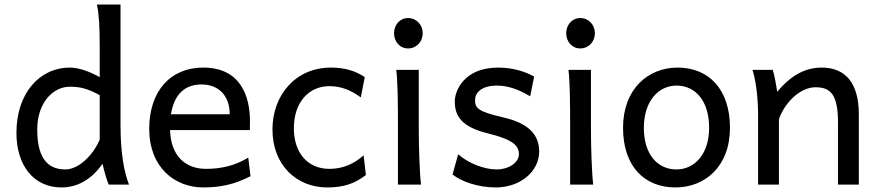

<svg xmlns="http://www.w3.org/2000/svg" viewBox="-20 -801 3812 833"><path d="M502.9 -781.2H400.4C409.7 -740.2 412.6 -681.2 412.6 -603V-466.3C374.5 -487.8 324.7 -507.8 283.2 -507.8C152.3 -507.8 51.3 -397.5 51.3 -224.6C51.3 -81.5 127.4 12.2 246.6 12.2C318.4 12.2 378.4 -24.4 424.8 -90.3C433.1 -54.2 444.3 -16.6 451.7 0H539.6C518.6 -54.7 502.9 -135.7 502.9 -258.8ZM412.6 -195.3C385.7 -130.9 323.2 -65.9 263.7 -65.9C178.7 -65.9 141.6 -126 141.6 -239.3C141.6 -355 209.5 -424.8 283.2 -424.8C332.5 -424.8 364.3 -414.1 412.6 -388.2Z M1064 -236.8C1064.5 -245.6 1064.5 -266.1 1064.5 -274.9C1064.5 -384.8 1022.9 -507.8 861.8 -507.8C717.3 -507.8 627.4 -403.3 627.4 -241.7C627.4 -75.7 737.3 12.2 861.8 12.2C937 12.2 997.6 -1 1066.9 -36.6L1057.1 -117.2C997.6 -81.1 937 -68.4 874 -68.4C785.6 -68.4 721.2 -122.6 717.8 -236.8ZM854.5 -434.6C925.3 -434.6 976.6 -389.2 976.6 -305.2H721.7C735.8 -393.6 783.2 -434.6 854.5 -434.6Z M1557.6 -127C1515.1 -89.4 1467.3 -68.4 1408.7 -68.4C1314 -68.4 1254.9 -139.2 1254.9 -244.1C1254.9 -359.4 1321.8 -427.2 1408.7 -427.2C1459 -427.2 1501.5 -410.6 1545.4 -378.4L1562.5 -466.3C1526.9 -490.7 1481 -507.8 1416 -507.8C1260.7 -507.8 1162.1 -386.7 1162.1 -239.3C1162.1 -83.5 1268.1 12.2 1398.9 12.2C1472.2 12.2 1518.1 -4.4 1567.4 -41.5Z M1796.9 -498H1699.2C1705.6 -446.8 1706.5 -354 1706.5 -258.8V0H1806.6C1800.3 -52.2 1796.9 -168.9 1796.9 -231.9ZM1689.5 -656.7C1689.5 -620.6 1714.4 -590.8 1750.5 -590.8C1787.1 -590.8 1814 -620.6 1814 -656.7C1814 -692.9 1787.1 -722.7 1750.5 -722.7C1714.4 -722.7 1689.5 -692.9 1689.5 -656.7Z M2297.4 -468.8C2263.7 -487.3 2211.9 -507.8 2141.1 -507.8C1992.7 -507.8 1953.1 -406.2 1953.1 -361.3C1953.1 -300.8 1978.5 -251 2097.2 -222.2C2206.5 -195.3 2231.4 -168.5 2231.4 -131.8C2231.4 -98.1 2190.9 -65.9 2133.8 -65.9C2082 -65.9 2011.7 -92.3 1967.8 -131.8L1943.4 -43.9C1981.9 -13.7 2052.2 12.2 2131.3 12.2C2236.3 12.2 2319.3 -56.2 2319.3 -144C2319.3 -234.9 2246.6 -272.9 2158.2 -293C2055.7 -316.4 2041 -332 2041 -366.2C2041 -395.5 2064.5 -429.7 2136.2 -429.7C2196.8 -429.7 2247.6 -402.3 2280.3 -383.3Z M2543.9 -498H2446.3C2452.6 -446.8 2453.6 -354 2453.6 -258.8V0H2553.7C2547.4 -52.2 2543.9 -168.9 2543.9 -231.9ZM2436.5 -656.7C2436.5 -620.6 2461.4 -590.8 2497.6 -590.8C2534.2 -590.8 2561 -620.6 2561 -656.7C2561 -692.9 2534.2 -722.7 2497.6 -722.7C2461.4 -722.7 2436.5 -692.9 2436.5 -656.7Z M2683.1 -246.6C2683.1 -78.6 2776.4 12.2 2910.2 12.2C3038.6 12.2 3147 -78.6 3147 -246.6C3147 -414.6 3054.2 -507.8 2919.9 -507.8C2791.5 -507.8 2683.1 -414.6 2683.1 -246.6ZM2773.4 -246.6C2773.4 -360.8 2835.9 -429.7 2915 -429.7C2999 -429.7 3056.6 -360.8 3056.6 -246.6C3056.6 -132.8 2993.7 -65.9 2915 -65.9C2831.1 -65.9 2773.4 -132.8 2773.4 -246.6Z M3706.1 0V-305.2C3706.1 -439.5 3648.9 -507.8 3544.9 -507.8C3476.1 -507.8 3414.1 -477.1 3352.1 -402.8C3348.6 -426.3 3339.8 -477.5 3332.5 -498H3244.6C3255.4 -464.4 3269 -396 3269 -300.3V0H3359.4V-283.2C3380.9 -349.6 3447.8 -422.4 3518.1 -422.4C3584 -422.4 3615.7 -390.6 3615.7 -268.6V0Z"/></svg>

Font: Andika
Style: Regular
Weight: 400
Designer: Victor Gaultney, Annie Olsen, Julie Remington, Don Collingsworth, Eric Hays
Foundry: SIL International
Version: Version 1.000